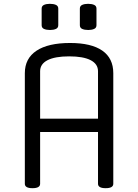

<svg xmlns="http://www.w3.org/2000/svg" viewBox="-20 -980 723 1005"><path d="M150 5Q110 5 110 -18V-597Q110 -674 171 -714.5Q232 -755 347 -755Q458 -755 515.5 -715Q573 -675 573 -597V-18Q573 5 533 5Q493 5 493 -18V-289H190V-18Q190 5 150 5ZM190 -607V-359H493V-607Q493 -645 454.5 -665Q416 -685 342 -685Q268 -685 229 -665Q190 -645 190 -607ZM285 -848Q285 -834 272.5 -828.5Q260 -823 242 -823Q223 -823 210.5 -828.5Q198 -834 198 -848V-935Q198 -949 210.5 -954.5Q223 -960 241 -960Q260 -960 272.5 -954.5Q285 -949 285 -935ZM485 -848Q485 -834 472.5 -828.5Q460 -823 442 -823Q423 -823 410.5 -828.5Q398 -834 398 -848V-935Q398 -949 410.5 -954.5Q423 -960 441 -960Q460 -960 472.5 -954.5Q485 -949 485 -935Z"/></svg>

Font: Offside
Style: Regular
Weight: 400
Designer: Eduardo Rodriguez Tunni
Foundry: Eduardo Rodriguez Tunni
Version: Version 1.002; ttfautohint (v1.8.4.7-5d5b);gftools[0.9.23]